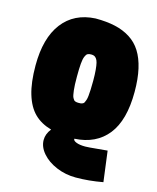

<svg xmlns="http://www.w3.org/2000/svg" viewBox="-113 -672 747 914"><g transform="rotate(15 260.0 -215.0)"><path d="M229.5 -303Q229.5 -281.2 230.1 -264.4Q230.7 -247.6 232.3 -235.2Q233.9 -222.9 235.5 -214.1Q237.1 -205.3 240.2 -199.6Q243.4 -193.8 246 -190.7Q248.5 -187.5 253.1 -185.9Q257.6 -184.3 261.1 -184Q264.6 -183.6 270.5 -183.6Q277.3 -183.6 281.1 -184.1Q284.9 -184.6 289.7 -186.9Q294.4 -189.2 297 -194Q299.6 -198.7 302.4 -207.2Q305.2 -215.6 306.5 -228.4Q307.9 -241.2 308.7 -259.6Q309.6 -278.1 309.6 -303Q309.6 -334.2 307.6 -356.1Q305.7 -377.9 302.5 -390.7Q299.3 -403.6 293.7 -410.5Q288.1 -417.5 282.2 -419.7Q276.4 -421.9 267.6 -421.9Q256.6 -421.9 250.2 -418.2Q243.9 -414.6 238.8 -402.3Q233.6 -390.1 231.6 -366.3Q229.5 -342.5 229.5 -303ZM25.4 -303Q25.4 -438.2 82.6 -512.9Q139.9 -587.6 244.1 -592.8Q298.8 -592.8 340.8 -583.4Q382.8 -574 415.9 -553Q449 -532 470.2 -498.3Q491.5 -464.6 502.6 -416Q513.7 -367.4 513.7 -303Q513.7 -162.8 456.7 -91.1Q399.7 -19.3 294.4 -13.7Q294.2 -12.9 294.2 -12V-11.7Q294.2 -3.4 310.4 2.8Q326.7 9 353.5 9Q362.8 9 376.2 7.8L461.9 0L481.4 150.4Q412.4 163.1 347.7 163.1Q297.4 163.1 252.6 144.3Q207.8 125.5 181.2 94.6Q154.5 63.7 154.5 29.5Q154.5 -0.2 176 -27.1Q124.8 -41.5 92.2 -73.6Q59.6 -105.7 42.5 -162.4Q25.4 -219 25.4 -303Z"/></g></svg>

Font: Digitalt
Style: Medium
Weight: 500
Designer: gluk
Foundry: gluk
Version: Version 0.60